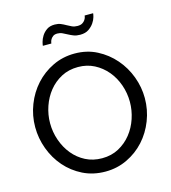

<svg xmlns="http://www.w3.org/2000/svg" viewBox="-131 -1022 1010 1132"><g transform="rotate(-15 374.0 -455.5)"><path d="M39.1 -355Q39.1 -425.8 64.5 -491Q89.8 -556.2 135 -606Q180.2 -655.8 241.7 -685.3Q303.2 -714.8 375 -714.8Q450.2 -714.8 511 -683.3Q571.8 -651.9 616 -600.8Q660.2 -549.8 684.1 -485.4Q708 -420.9 708 -354Q708 -283.2 682.6 -218Q657.2 -152.8 612.5 -103.5Q567.9 -54.2 506.3 -24.7Q444.8 4.9 373 4.9Q297.9 4.9 236.3 -25.6Q174.8 -56.2 130.9 -106.7Q86.9 -157.2 63 -222.2Q39.1 -287.1 39.1 -355ZM129.9 -355Q129.9 -300.8 147.5 -250.5Q165 -200.2 197 -161.1Q229 -122.1 273.9 -99.1Q318.8 -76.2 374 -76.2Q431.2 -76.2 476.1 -100.6Q521 -125 552.5 -164.6Q584 -204.1 600.6 -254.2Q617.2 -304.2 617.2 -355Q617.2 -409.2 599.6 -459.5Q582 -509.8 549.6 -548.3Q517.1 -586.9 472.7 -609.9Q428.2 -632.8 374 -632.8Q316.9 -632.8 272 -608.9Q227.1 -585 195.6 -545.9Q164.1 -506.8 147 -456.8Q129.9 -406.7 129.9 -355ZM207 -807.1Q207 -813 211.4 -830.1Q215.8 -847.2 226.8 -865Q237.8 -882.8 256.8 -896.5Q275.9 -910.2 306.2 -910.2Q327.1 -910.2 343 -903.6Q358.9 -897 373.5 -888.4Q388.2 -879.9 402.6 -873.5Q417 -867.2 435.1 -867.2Q454.1 -867.2 465.1 -874Q476.1 -880.9 481.9 -889.9Q487.8 -898.9 489.5 -906.5Q491.2 -914.1 491.2 -916H543Q543 -910.2 538.6 -893.6Q534.2 -877 522 -858.9Q509.8 -840.8 489.5 -826.9Q469.2 -813 437 -813Q414.1 -813 397.5 -819.6Q380.9 -826.2 366.5 -834Q352.1 -841.8 338.1 -848.4Q324.2 -855 308.1 -855Q291 -855 281.5 -847.9Q272 -840.8 267.1 -832.5Q262.2 -824.2 260.5 -816.2Q258.8 -808.1 258.8 -807.1Z"/></g></svg>

Font: Raleway Medium
Style: Regular
Weight: 500
Designer: Matt McInerney, Pablo Impallari, Rodrigo Fuenzalida
Foundry: Matt McInerney, Pablo Impallari, Rodrigo Fuenzalida
Version: Version 3.000g; ttfautohint (v1.5) -l 8 -r 28 -G 28 -x 14 -D